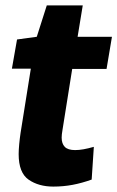

<svg xmlns="http://www.w3.org/2000/svg" viewBox="-20 -680 434 710"><path d="M327 -137 319 -16Q283 -3 248.5 3.5Q214 10 177 10Q123 10 86 -15.5Q49 -41 49 -110Q49 -125 51 -146.5Q53 -168 56 -188L94 -426H24L43 -534L116 -544L153 -660H286L267 -544H394L374 -425H247L211 -199Q208 -182 208 -171Q208 -149 219.5 -137Q231 -125 258 -125Q272 -125 289 -128Q306 -131 327 -137Z"/></svg>

Font: Georama
Style: Bold Italic
Weight: 700
Italic angle: -9°
Designer: Jean-Baptiste Levee
Foundry: Production Type
Version: Version 1.000